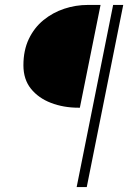

<svg xmlns="http://www.w3.org/2000/svg" viewBox="-20 -679 532 779"><path d="M291 80 439 -659H480L332 80ZM298 -242Q238 -242 187 -261.5Q136 -281 105.5 -319Q75 -357 75 -414Q75 -475 97 -521Q119 -567 156.5 -597.5Q194 -628 240.5 -643.5Q287 -659 337 -659H388L304 -242Z"/></svg>

Font: Source Sans 3 ExtraLight Light
Style: Italic
Weight: 300
Italic angle: -11°
Version: Version 3.052;hotconv 1.1.0;makeotfexe 2.6.0